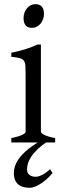

<svg xmlns="http://www.w3.org/2000/svg" viewBox="-20 -682 311 919"><path d="M231.4 146Q221.2 159.2 207.3 171.9Q193.4 184.6 178.7 194.6Q164.1 204.6 149.4 210.7Q134.8 216.8 122.6 216.8Q108.4 216.8 94.7 213.9Q81.1 210.9 70.3 203.1Q59.6 195.3 53 181.6Q46.4 168 46.4 146Q46.4 102.1 84.5 60.1Q112.8 29.3 160.2 0H34.2V-21Q67.4 -27.8 85 -35.9Q102.5 -43.9 102.5 -50.8V-327.1Q102.5 -352.1 101.6 -367.4Q100.6 -382.8 94.2 -391.4Q87.9 -399.9 74 -403.8Q60.1 -407.7 34.2 -410.2V-429.7Q49.3 -432.6 66.2 -436.8Q83 -440.9 99.6 -446Q116.2 -451.2 131.3 -457Q146.5 -462.9 159.2 -468.8H175.8V-50.8Q175.8 -44.9 192.1 -36.4Q208.5 -27.8 244.1 -21V0H200.2Q177.7 15.1 162.1 30.3Q140.6 50.8 128.9 68.8Q117.2 86.9 113.3 102.1Q109.4 117.2 109.4 128.9Q109.4 147 121.1 155.5Q132.8 164.1 151.4 164.1Q163.6 164.1 181.4 155.3Q199.2 146.5 219.7 127.9ZM190.4 -615.7Q190.4 -602.1 186 -589.8Q181.6 -577.6 174.1 -568.6Q166.5 -559.6 156.2 -554.2Q146 -548.8 133.8 -548.8Q111.8 -548.8 102.3 -561Q92.8 -573.2 92.8 -595.7Q92.8 -609.4 97.2 -621.6Q101.6 -633.8 109.4 -642.8Q117.2 -651.9 127.2 -657Q137.2 -662.1 148.9 -662.1Q190.4 -662.1 190.4 -615.7Z"/></svg>

Font: Noto Serif Devanagari
Style: Bold
Weight: 700
Designer: Monotype Design Team
Foundry: Monotype Imaging Inc.
Version: Version 1.01